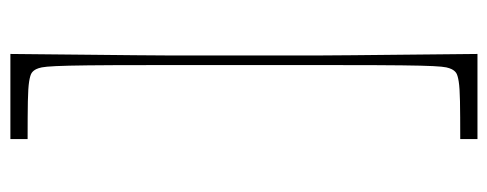

<svg xmlns="http://www.w3.org/2000/svg" viewBox="-312 -466 962 379"><g transform="rotate(-90 169.5 -277.0)"><path d="M84 184V150Q132 150 158.5 149.5Q185 149 197.5 147Q210 145 214.5 142Q219 139 222 133Q224 129 225.5 122.5Q227 116 228 96.5Q229 77 229.5 34.5Q230 -8 230 -83.5Q230 -159 230 -277Q230 -393 230 -467.5Q230 -542 229.5 -584.5Q229 -627 228 -648Q227 -669 225.5 -676Q224 -683 222 -687Q219 -693 214.5 -696Q210 -699 197.5 -701Q185 -703 158.5 -703.5Q132 -704 84 -704V-738H252Q251 -648 250.5 -589.5Q250 -531 249.5 -492Q249 -453 249 -422.5Q249 -392 249 -358.5Q249 -325 249 -277Q249 -229 249 -195.5Q249 -162 249 -131.5Q249 -101 249.5 -62Q250 -23 250.5 35.5Q251 94 252 184Z"/></g></svg>

Font: Ojuju ExtraLight
Style: Regular
Weight: 200
Designer: Chisaokwu Joboson, Mirko Velimirovic
Foundry: Udi Foundry
Version: Version 1.000